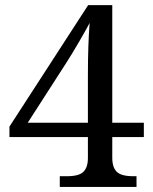

<svg xmlns="http://www.w3.org/2000/svg" viewBox="-20 -734 599 754"><path d="M214.8 -42H243.2Q290 -42 307.6 -59.3Q325.2 -76.7 325.2 -113.8V-195.8H17.1V-236.8L326.2 -713.9H420.9V-252H544.9V-195.8H420.9V-113.8Q420.9 -76.7 438.7 -59.3Q456.5 -42 502.9 -42H516.1V0H214.8ZM325.2 -252V-437Q325.2 -558.1 332 -644Q322.3 -624.5 291.3 -571.3Q260.3 -518.1 242.2 -490.2L88.9 -252Z"/></svg>

Font: Noto Serif Devanagari
Style: Regular
Weight: 400
Designer: Monotype Design Team
Foundry: Monotype Imaging Inc.
Version: Version 1.01